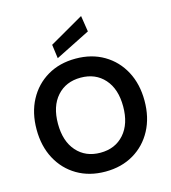

<svg xmlns="http://www.w3.org/2000/svg" viewBox="-137 -1067 1057 1189"><g transform="rotate(-15 392.0 -473.0)"><path d="M392 12Q289 12 211 -34Q133 -80 89.5 -161.5Q46 -243 46 -350Q46 -457 89.5 -538.5Q133 -620 211 -666Q289 -712 392 -712Q495 -712 573 -666Q651 -620 694.5 -538.5Q738 -457 738 -350Q738 -243 694.5 -161.5Q651 -80 573 -34Q495 12 392 12ZM392 -109Q487 -109 544 -173.5Q601 -238 601 -350Q601 -462 544 -526Q487 -590 392 -590Q297 -590 240 -526Q183 -462 183 -350Q183 -238 240 -173.5Q297 -109 392 -109ZM287 -743 275 -832 494 -958 510 -855Z"/></g></svg>

Font: DM Sans
Style: Bold
Weight: 700
Designer: Colophon Foundry, Jonny Pinhorn
Foundry: Colophon Foundry
Version: Version 4.004; ttfautohint (v1.8.4.7-5d5b)